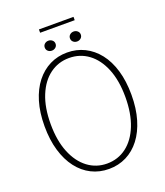

<svg xmlns="http://www.w3.org/2000/svg" viewBox="-167 -1048 1007 1169"><g transform="rotate(-20 336.5 -464.0)"><path d="M336.5 9Q275 9 223.5 -16.8Q172 -42.5 134.2 -91.8Q96.5 -141 75.8 -211Q55 -281 55 -369.5Q55 -458 76 -527.8Q97 -597.5 135 -645.8Q173 -694 224.2 -719.5Q275.5 -745 336.5 -745Q397.5 -745 449 -719.5Q500.5 -694 538.5 -645.8Q576.5 -597.5 597.2 -527.8Q618 -458 618 -369.5Q618 -281 597.2 -211Q576.5 -141 538.8 -91.8Q501 -42.5 449.5 -16.8Q398 9 336.5 9ZM336.5 -26Q407.5 -26 462.2 -67.2Q517 -108.5 547.8 -185.8Q578.5 -263 578.5 -369.5Q578.5 -476.5 547.2 -552.8Q516 -629 461.5 -669.2Q407 -709.5 336.5 -709.5Q266.5 -709.5 211.8 -669.2Q157 -629 125.8 -552.8Q94.5 -476.5 94.5 -369.5Q94.5 -262.5 125.8 -185.5Q157 -108.5 211.8 -67.2Q266.5 -26 336.5 -26ZM255 -787Q240.5 -787 230.2 -796Q220 -805 220 -819.5Q220 -833.5 230.2 -842.5Q240.5 -851.5 255 -851.5Q269 -851.5 279.5 -842.5Q290 -833.5 290 -819.5Q290 -805 279.5 -796Q269 -787 255 -787ZM418.5 -787Q404 -787 393.8 -796Q383.5 -805 383.5 -819.5Q383.5 -833.5 393.8 -842.5Q404 -851.5 418.5 -851.5Q432.5 -851.5 443 -842.5Q453.5 -833.5 453.5 -819.5Q453.5 -805 443 -796Q432.5 -787 418.5 -787ZM224.5 -914V-935.5H448.5V-914Z"/></g></svg>

Font: Epilogue ExtraLight
Style: Regular
Weight: 250
Designer: Tyler Finck
Foundry: Etcetera Type Co
Version: Version 2.112